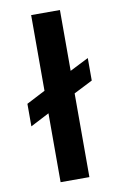

<svg xmlns="http://www.w3.org/2000/svg" viewBox="-83 -768 512 815"><g transform="rotate(-10 173.0 -360.0)"><path d="M29.8 -254.9V-352.1L110.8 -394V-720.2H234.9V-458L315.9 -499V-401.9L234.9 -360.8V0H110.8V-296.9Z"/></g></svg>

Font: Fixel Text SemiBold
Style: Regular
Weight: 600
Width: 4
Designer: AlfaBravo + MacPaw
Foundry: Kyrylo Tkachov, Marchela Mozhyna, Serhii Makarenko, Maria Weinstein, Zakhar Kryvoshyya
Version: Version 1.211